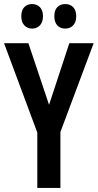

<svg xmlns="http://www.w3.org/2000/svg" viewBox="-20 -927 482 947"><path d="M222 -410 322 -714H442L278 -276V0H164V-273L0 -714H120ZM85 -847Q85 -877 100 -892Q115 -907 138 -907Q162 -907 177 -891.5Q192 -876 192 -847Q192 -818 177 -802Q162 -786 138 -786Q115 -786 100 -802Q85 -818 85 -847ZM248 -847Q248 -877 263 -892Q278 -907 302 -907Q326 -907 341 -891.5Q356 -876 356 -847Q356 -818 341 -802Q326 -786 302 -786Q277 -786 262.5 -802Q248 -818 248 -847Z"/></svg>

Font: Noto Sans Gurmukhi ExtraCondensed SemiBold
Style: Regular
Weight: 600
Width: 2
Designer: Jelle Bosma - Monotype Design Team
Foundry: Monotype Imaging Inc.
Version: Version 2.004; ttfautohint (v1.8.4.7-5d5b)